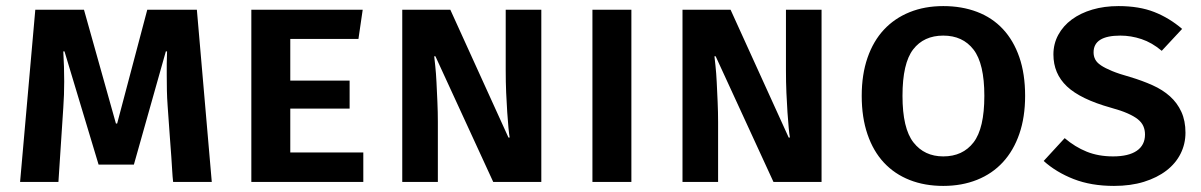

<svg xmlns="http://www.w3.org/2000/svg" viewBox="-20 -598 3946 631"><path d="M549 0Q547 -17 546 -36Q545 -55 543 -83Q541 -111 538 -150.5Q535 -190 531 -249Q529 -276 528.5 -300.5Q528 -325 528 -351V-388Q528 -408 529 -429H525L420 -57H304L192 -429H188Q191 -379 191 -330Q191 -286 188 -244L172 0H46L96 -566H256L361 -192H365L464 -566H627L676 0Z M934 -470V-333H1129V-241H934V-97H1174V0H806V-566H1172L1158 -470Z M1601 0 1411 -413H1407Q1408 -404 1410.5 -381Q1413 -358 1414.5 -327.5Q1416 -297 1417.5 -263Q1419 -229 1419 -197V0H1302V-566H1460L1651 -146H1655Q1653 -157 1651 -178.5Q1649 -200 1647 -229Q1645 -258 1643.5 -293Q1642 -328 1642 -367V-566H1759V0Z M1927 0V-566H2055V0Z M2522 0 2332 -413H2328Q2329 -404 2331.5 -381Q2334 -358 2335.5 -327.5Q2337 -297 2338.5 -263Q2340 -229 2340 -197V0H2223V-566H2381L2572 -146H2576Q2574 -157 2572 -178.5Q2570 -200 2568 -229Q2566 -258 2564.5 -293Q2563 -328 2563 -367V-566H2680V0Z M3349 -283Q3349 -213 3330 -158Q3311 -103 3276 -65Q3241 -27 3191 -7Q3141 13 3080 13Q3019 13 2969.5 -6.5Q2920 -26 2885 -63.5Q2850 -101 2831 -156.5Q2812 -212 2812 -283Q2812 -353 2831 -408Q2850 -463 2885 -500.5Q2920 -538 2969.5 -558Q3019 -578 3080 -578Q3141 -578 3191 -559Q3241 -540 3276 -502.5Q3311 -465 3330 -410Q3349 -355 3349 -283ZM3215 -283Q3215 -389 3179.5 -435Q3144 -481 3080 -481Q3016 -481 2981 -435.5Q2946 -390 2946 -283Q2946 -176 2982 -130Q3018 -84 3080 -84Q3144 -84 3179.5 -130Q3215 -176 3215 -283Z M3876 -162Q3876 -125 3860 -93Q3844 -61 3813.5 -37.5Q3783 -14 3739.5 -0.5Q3696 13 3641 13Q3566 13 3508.5 -9.5Q3451 -32 3410 -69L3479 -144Q3513 -115 3551.5 -99.5Q3590 -84 3638 -84Q3689 -84 3716 -102.5Q3743 -121 3743 -156Q3743 -171 3737.5 -183.5Q3732 -196 3719.5 -206Q3707 -216 3685.5 -225.5Q3664 -235 3631 -244Q3531 -272 3486.5 -314Q3442 -356 3442 -419Q3442 -454 3458 -483.5Q3474 -513 3502.5 -534Q3531 -555 3570 -566.5Q3609 -578 3656 -578Q3724 -578 3773.5 -558.5Q3823 -539 3865 -503L3798 -431Q3766 -458 3731.5 -469.5Q3697 -481 3662 -481Q3574 -481 3574 -426Q3574 -413 3579.5 -402.5Q3585 -392 3598.5 -383Q3612 -374 3635 -364.5Q3658 -355 3694 -345Q3734 -333 3767.5 -318Q3801 -303 3825 -281.5Q3849 -260 3862.5 -230.5Q3876 -201 3876 -162Z"/></svg>

Font: Qnwhxotralxmqkhsjrfbfhwcoqn
Style: Regular
Weight: 500
Designer: Carrois Corporate & Edenspiekermann
Foundry: Carrois Corporate GbR & Edenspiekermann AG
Version: Version 2.001